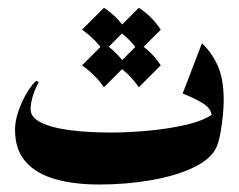

<svg xmlns="http://www.w3.org/2000/svg" viewBox="-20 -478 628 505"><path d="M82 -262.2Q71.3 -242.7 65.9 -223.9Q60.5 -205.1 60.5 -190.9Q60.5 -168.9 88.6 -155.3Q116.7 -141.6 164.8 -135.5Q212.9 -129.4 272 -129.4Q317.4 -129.4 370.8 -134.3Q424.3 -139.2 470.7 -150.1Q517.1 -161.1 541.5 -179.2L537.1 -170.9Q537.1 -192.4 512 -207.3Q486.8 -222.2 460.4 -231.9L511.2 -364.3Q538.1 -338.4 553.2 -304Q568.4 -269.5 568.4 -213.9Q568.4 -197.3 566.2 -174.6Q564 -151.9 560.1 -129.9Q556.2 -107.9 550.8 -94.2Q538.1 -61.5 491.7 -38.8Q445.3 -16.1 379.2 -4.4Q313 7.3 240.7 7.3Q175.3 7.3 125.2 -6.8Q75.2 -21 47.4 -52.7Q19.5 -84.5 19.5 -136.7Q19.5 -158.7 27.8 -183.6Q36.1 -208.5 48.8 -230.7Q61.5 -252.9 75.2 -265.6ZM253.4 -457.5Q288.6 -434.6 311 -399.9L253.4 -342.3Q230.5 -375.5 195.8 -399.9ZM345.2 -457.5Q380.4 -434.6 402.8 -399.9L345.2 -342.3Q322.3 -375.5 287.6 -399.9ZM253.4 -363.8Q288.6 -340.8 311 -306.2L253.4 -248.5Q230.5 -281.7 195.8 -306.2ZM345.2 -363.8Q380.4 -340.8 402.8 -306.2L345.2 -248.5Q322.3 -281.7 287.6 -306.2Z"/></svg>

Font: Lateef ExtraBold
Style: Regular
Weight: 800
Designer: SIL International
Foundry: SIL International
Version: Version 4.200